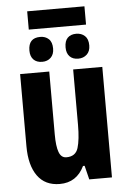

<svg xmlns="http://www.w3.org/2000/svg" viewBox="-58 -899 631 952"><g transform="rotate(-5 257.0 -423.5)"><path d="M399 -857V-766H114V-857ZM167 -725Q193 -725 209.5 -709.5Q226 -694 226 -662Q226 -633 209.5 -617Q193 -601 167 -601Q139 -601 123.5 -617Q108 -633 108 -662Q108 -725 167 -725ZM346 -725Q372 -725 389 -709.5Q406 -694 406 -662Q406 -633 389 -617Q372 -601 346 -601Q319 -601 303.5 -617Q288 -633 288 -662Q288 -694 303.5 -709.5Q319 -725 346 -725ZM461 -550V0H348L331 -69H323Q285 10 201 10Q128 10 90 -43Q52 -96 52 -191V-550H197V-237Q197 -178 208 -148.5Q219 -119 245 -119Q291 -119 303.5 -160Q316 -201 316 -274V-550Z"/></g></svg>

Font: Noto Sans ExtraCondensed ExtraBold
Style: Regular
Weight: 800
Width: 2
Designer: Monotype Design Team
Foundry: Monotype Imaging Inc.
Version: Version 2.013; ttfautohint (v1.8.4.7-5d5b)